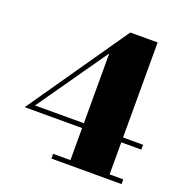

<svg xmlns="http://www.w3.org/2000/svg" viewBox="-133 -870 951 990"><g transform="rotate(20 342.0 -375.0)"><path d="M255 0V-26H350V-611.5L82 -228.5H675V-202H35L415 -750H565V-26H640V0Z"/></g></svg>

Font: Bodoni Moda 9pt Black
Style: Regular
Weight: 900
Designer: Owen Earl
Foundry: indestructible type
Version: Version 2.005